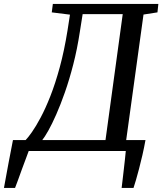

<svg xmlns="http://www.w3.org/2000/svg" viewBox="-80 -763 820 970"><path d="M-60 186.5Q-54.5 157 -48.5 123.5Q-42.5 90 -36.2 57Q-30 24 -24.2 -5.2Q-18.5 -34.5 -14.5 -55.5H49.5Q61.5 -67.5 81.2 -95.5Q101 -123.5 125.2 -168.8Q149.5 -214 174.5 -277.5Q199.5 -341 222 -423.5Q244.5 -506 261 -608.5L273.5 -689L181.5 -700.5L187 -743H720L715.5 -700.5L645 -689.5L557.5 -55.5H655Q648 -16.5 639.5 20.5Q631 57.5 622.5 89.8Q614 122 606.8 146.8Q599.5 171.5 594.5 186.5H534.5Q537 166 539.8 142Q542.5 118 545.5 93Q548.5 68 551 44.2Q553.5 20.5 555.5 0H65Q61.5 10 52 35Q42.5 60 31.2 90.8Q20 121.5 10.5 148Q1 174.5 -4 186.5ZM133.5 -55.5H453L540 -691.5H337.5L323.5 -603Q310 -514.5 290.2 -437.8Q270.5 -361 248.2 -297.5Q226 -234 204.2 -184.8Q182.5 -135.5 164 -102.8Q145.5 -70 133.5 -55.5Z"/></svg>

Font: Merriweather 24pt
Style: Italic
Weight: 400
Italic angle: -7.8°
Designer: Eben Sorkin
Foundry: Eben Sorkin
Version: Version 2.101